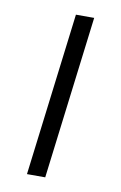

<svg xmlns="http://www.w3.org/2000/svg" viewBox="-65 -540 366 580"><g transform="rotate(10 118.0 -250.0)"><path d="M59 0 121 -500H177L115 0Z"/></g></svg>

Font: Inclusive Sans Light
Style: Italic
Weight: 300
Italic angle: -7°
Designer: Olivia King
Foundry: Olivia King
Version: Version 2.004